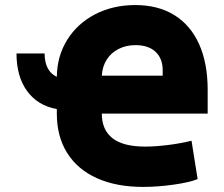

<svg xmlns="http://www.w3.org/2000/svg" viewBox="-20 -736 895 767"><path d="M207 -429.2Q208 -511.7 248.5 -576.9Q289.1 -642.1 360.1 -679Q431.2 -715.8 520.5 -715.8Q611.3 -715.8 676.3 -675.8Q741.2 -635.7 775.4 -559.6Q809.6 -483.4 809.6 -377V-282.2H386.7Q386.7 -217.3 429.4 -183.8Q472.2 -150.4 559.6 -150.4Q599.6 -150.4 650.9 -156.7Q702.1 -163.1 745.1 -173.8L769.5 -20.5Q736.8 -7.3 673.1 1.7Q609.4 10.7 551.8 10.7Q444.8 10.7 367.2 -24.2Q289.6 -59.1 248.3 -125Q207 -190.9 207 -282.2V-300.3Q130.9 -314 88.4 -372.1Q45.9 -430.2 45.9 -522.5H158.2Q158.2 -487.3 170.7 -463.6Q183.1 -439.9 207 -429.2ZM629.9 -433.6V-455.1Q629.9 -502.4 601.3 -529.1Q572.8 -555.7 521.5 -555.7Q483.4 -555.7 453.4 -540.3Q423.3 -524.9 406 -497.3Q388.7 -469.7 386.7 -433.6Z"/></svg>

Font: Pretendard GOV Black
Style: Regular
Weight: 900
Designer: Base glyphs from Inter by Rasmus Andersson; Hangeul glyphs from Noto Sans CJK(Source Han Sans) by Jang Soo-young and Kan
Foundry: Kil Hyung-jin
Version: Version 1.309